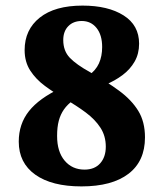

<svg xmlns="http://www.w3.org/2000/svg" viewBox="-20 -657 585 686"><path d="M243 -300Q221 -284 208.5 -266Q196 -248 190 -225.5Q184 -203 184 -171Q184 -115 211 -83Q238 -51 282 -51Q318 -51 338 -73.5Q358 -96 358 -133Q358 -171 339 -200.5Q320 -230 286.5 -255Q253 -280 211 -304Q173 -326 140.5 -350Q108 -374 88 -405Q68 -436 68 -478Q68 -551 122 -594Q176 -637 275 -637Q366 -637 421.5 -602Q477 -567 477 -501Q477 -465 461 -437Q445 -409 417.5 -388.5Q390 -368 356 -354L295 -386Q322 -405 333.5 -430.5Q345 -456 345 -489Q345 -532 325 -557Q305 -582 272 -582Q242 -582 224 -563.5Q206 -545 206 -514Q206 -475 229.5 -450.5Q253 -426 302 -399Q362 -365 406 -332.5Q450 -300 474 -261Q498 -222 498 -166Q498 -81 439 -36Q380 9 271 9Q165 9 106 -33Q47 -75 47 -151Q47 -214 83.5 -260Q120 -306 197 -342Z"/></svg>

Font: Vollkorn
Style: Bold
Weight: 700
Designer: Friedrich Althausen
Foundry: Friedrich Althausen
Version: Version 5.000